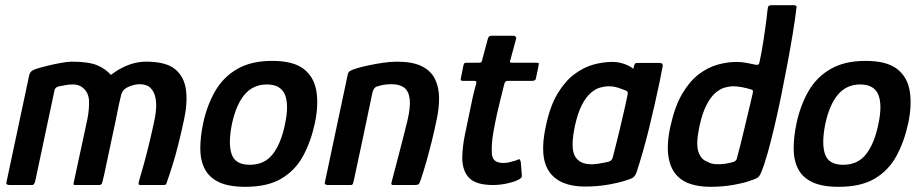

<svg xmlns="http://www.w3.org/2000/svg" viewBox="-20 -714 3559 741"><path d="M518 -389Q499 -389 475 -378.5Q451 -368 447 -345L439 -311Q426 -245 412.5 -183.5Q399 -122 390 -77.5Q381 -33 376 -15Q375 -10 372.5 -5Q370 0 362 0H269Q262 0 264 -7L317 -253Q325 -294 323.5 -325.5Q322 -357 300 -375Q285 -388 263 -388Q241 -388 221 -383Q215 -383 203.5 -379.5Q192 -376 190 -364L116 -15Q115 -10 112 -5Q109 0 105 0H16Q12 0 7.5 -2Q3 -4 5 -11L93 -425Q95 -433 101 -438.5Q107 -444 119 -448Q138 -454 164.5 -460.5Q191 -467 216.5 -471.5Q242 -476 257 -476Q321 -476 354 -462.5Q387 -449 408 -425Q429 -441 451.5 -452.5Q474 -464 497 -470Q520 -476 544 -476Q622 -476 657 -446Q692 -416 698 -365Q704 -314 690 -251Q679 -200 668.5 -158Q658 -116 646.5 -79Q635 -42 622 -5Q620 0 612 0H522Q516 0 515 -3Q514 -6 517 -17Q525 -43 535.5 -81.5Q546 -120 557 -165.5Q568 -211 577 -255Q581 -274 582.5 -297Q584 -320 579 -341Q574 -362 560 -375.5Q546 -389 518 -389Z M927 7Q863 7 825 -11Q787 -29 770 -62.5Q753 -96 753 -140.5Q753 -185 764 -238Q779 -308 810.5 -362.5Q842 -417 896 -448Q950 -479 1030 -479Q1112 -479 1152 -448Q1192 -417 1201 -362.5Q1210 -308 1195 -238Q1180 -168 1150 -112.5Q1120 -57 1066.5 -25Q1013 7 927 7ZM944 -78Q1001 -78 1033 -119.5Q1065 -161 1080 -235Q1096 -310 1079.5 -349Q1063 -388 1010 -388Q957 -388 924 -349Q891 -310 875 -235Q860 -160 874 -119Q888 -78 944 -78Z M1245 0Q1241 0 1236.5 -2Q1232 -4 1234 -11Q1256 -115 1278 -218.5Q1300 -322 1322 -426Q1324 -436 1331.5 -440.5Q1339 -445 1359 -451Q1372 -455 1399 -461Q1426 -467 1456.5 -471.5Q1487 -476 1512 -476Q1572 -476 1607.5 -458.5Q1643 -441 1658.5 -409.5Q1674 -378 1674.5 -337.5Q1675 -297 1665 -251Q1657 -212 1646.5 -169.5Q1636 -127 1625 -88.5Q1614 -50 1604 -21Q1599 -5 1595 -2.5Q1591 0 1579 0H1497Q1488 0 1491 -10Q1492 -15 1498 -37Q1504 -59 1512 -90Q1520 -121 1528.5 -153.5Q1537 -186 1543.5 -212.5Q1550 -239 1553 -251Q1565 -303 1561 -333Q1557 -363 1539.5 -376Q1522 -389 1491 -389Q1475 -389 1462.5 -387Q1450 -385 1438 -381Q1431 -380 1425.5 -374Q1420 -368 1417 -355Q1400 -274 1382 -188Q1364 -102 1345 -15Q1344 -10 1342 -5Q1340 0 1334 0Z M1883 0Q1817 0 1790.5 -27.5Q1764 -55 1764 -106Q1765 -148 1774 -193Q1783 -238 1793 -284Q1799 -314 1804.5 -339Q1810 -364 1818 -392Q1821 -402 1811 -402H1767Q1761 -402 1759 -404Q1757 -406 1759 -414L1768 -459Q1770 -469 1773 -470.5Q1776 -472 1784 -472H1829Q1836 -472 1838.5 -475.5Q1841 -479 1842 -487L1863 -565Q1866 -576 1876 -576H1962Q1966 -576 1969.5 -573Q1973 -570 1972 -565L1951 -487Q1947 -477 1948 -474.5Q1949 -472 1955 -472H2049Q2058 -472 2059 -470Q2060 -468 2058 -458L2049 -415Q2048 -407 2044.5 -404.5Q2041 -402 2033 -402H1939Q1934 -402 1931 -399Q1928 -396 1926 -389Q1919 -361 1912 -332.5Q1905 -304 1898 -274Q1890 -238 1883.5 -200Q1877 -162 1878 -127Q1878 -105 1889 -95Q1900 -85 1923 -85Q1936 -85 1948.5 -88.5Q1961 -92 1972 -95Q1983 -101 1985.5 -99Q1988 -97 1990 -88L1994 -37Q1997 -25 1966 -14Q1954 -10 1939 -6.5Q1924 -3 1909.5 -1.5Q1895 0 1883 0Z M2238 6Q2140 6 2100 -51Q2060 -108 2087 -229Q2103 -305 2132 -353Q2161 -401 2196.5 -427.5Q2232 -454 2269.5 -464.5Q2307 -475 2343 -475Q2369 -475 2392.5 -466Q2416 -457 2424 -448L2428 -463Q2430 -469 2433 -470Q2436 -471 2442 -471H2526Q2538 -471 2538 -461Q2534 -438 2526 -399.5Q2518 -361 2507.5 -314.5Q2497 -268 2485 -219Q2473 -170 2460 -125Q2447 -80 2436 -47Q2432 -37 2426 -31Q2420 -25 2399 -19Q2375 -10 2330.5 -2Q2286 6 2238 6ZM2262 -80Q2274 -80 2288 -82Q2302 -84 2313 -86.5Q2324 -89 2329 -90Q2335 -92 2339 -95.5Q2343 -99 2345 -107Q2351 -130 2357.5 -156Q2364 -182 2370.5 -209Q2377 -236 2383 -262Q2389 -288 2394 -310Q2399 -332 2402 -348Q2404 -355 2402 -359Q2400 -363 2394 -365Q2382 -370 2365 -375.5Q2348 -381 2329 -381Q2314 -381 2296 -376Q2278 -371 2260 -355.5Q2242 -340 2226 -309.5Q2210 -279 2199 -229Q2181 -144 2198.5 -112Q2216 -80 2262 -80Z M2568 -229Q2585 -305 2613.5 -353Q2642 -401 2677 -427.5Q2712 -454 2749.5 -464.5Q2787 -475 2823 -475Q2841 -475 2860.5 -471.5Q2880 -468 2892 -465Q2900 -463 2904.5 -464Q2909 -465 2911 -473Q2915 -491 2919 -513Q2923 -535 2926.5 -557.5Q2930 -580 2933 -602Q2936 -624 2938.5 -643Q2941 -662 2942 -674Q2943 -688 2946.5 -691Q2950 -694 2958 -694H3041Q3047 -694 3051 -692.5Q3055 -691 3054 -685Q3049 -642 3040 -587Q3031 -532 3019.5 -470.5Q3008 -409 2995.5 -347.5Q2983 -286 2969.5 -228.5Q2956 -171 2943 -124.5Q2930 -78 2917 -47Q2913 -37 2907 -31Q2901 -25 2879 -18Q2857 -9 2813.5 -1Q2770 7 2722 7Q2682 7 2649.5 -2.5Q2617 -12 2597 -32Q2568 -59 2560 -108.5Q2552 -158 2568 -229ZM2680 -229Q2665 -161 2675 -129.5Q2685 -98 2710 -90Q2722 -82 2740.5 -80.5Q2759 -79 2778.5 -82Q2798 -85 2814 -90Q2818 -93 2820.5 -95.5Q2823 -98 2824 -103Q2830 -126 2837 -153Q2844 -180 2850.5 -208Q2857 -236 2863.5 -262.5Q2870 -289 2875.5 -313Q2881 -337 2885 -354Q2887 -362 2885 -365Q2883 -368 2878 -369Q2862 -374 2843.5 -377.5Q2825 -381 2810 -381Q2795 -381 2777 -376Q2759 -371 2741 -355.5Q2723 -340 2707 -309.5Q2691 -279 2680 -229Z M3217 7Q3153 7 3115 -11Q3077 -29 3060 -62.5Q3043 -96 3043 -140.5Q3043 -185 3054 -238Q3069 -308 3100.5 -362.5Q3132 -417 3186 -448Q3240 -479 3320 -479Q3402 -479 3442 -448Q3482 -417 3491 -362.5Q3500 -308 3485 -238Q3470 -168 3440 -112.5Q3410 -57 3356.5 -25Q3303 7 3217 7ZM3234 -78Q3291 -78 3323 -119.5Q3355 -161 3370 -235Q3386 -310 3369.5 -349Q3353 -388 3300 -388Q3247 -388 3214 -349Q3181 -310 3165 -235Q3150 -160 3164 -119Q3178 -78 3234 -78Z"/></svg>

Font: Glory Thin SemiBold
Style: Italic
Weight: 600
Italic angle: -12°
Version: Version 1.011